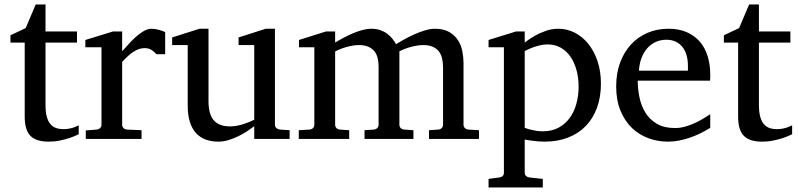

<svg xmlns="http://www.w3.org/2000/svg" viewBox="-20 -623 3579 861"><path d="M333 -21Q314.5 -11.7 292.5 -4.4Q273.9 2 249.5 7.1Q225.1 12.2 198.2 12.2Q141.6 12.2 116.2 -14.2Q90.8 -40.5 90.8 -100.1V-432.1H26.9V-464.8L95.2 -497.1L140.1 -603H184.1V-481.9H325.2V-432.1H184.1V-152.8Q184.1 -123 189.2 -102.3Q194.3 -81.5 204.3 -68.6Q214.4 -55.7 229.2 -49.8Q244.1 -43.9 264.2 -43.9Q278.8 -43.9 291.3 -46.4Q303.7 -48.8 313 -52.2Q323.7 -56.2 333 -61Z M681.6 -379.9Q671.9 -391.1 659.2 -399.2Q646.5 -407.2 627.9 -407.2Q603.5 -407.2 578.6 -390.9Q553.7 -374.5 527.8 -345.2V-64Q527.8 -54.7 533.7 -48.8Q539.6 -43 548.8 -42L614.7 -39.1V0H364.7V-38.1L414.1 -42Q422.9 -43 429 -48.8Q435.1 -54.7 435.1 -64V-411.1H362.8V-443.8L486.8 -481.9H527.8V-393.1Q538.6 -404.8 554 -422.1Q569.3 -439.5 586.9 -455.6Q604.5 -471.7 623.3 -482.9Q642.1 -494.1 659.7 -494.1Q667.5 -494.1 676.3 -492.7Q685.1 -491.2 693.4 -489Q701.7 -486.8 708.7 -484.1Q715.8 -481.4 720.7 -479V-379.9Z M1120.1 0V-57.1Q1107.4 -47.4 1089.1 -35.2Q1070.8 -22.9 1049.6 -12.5Q1028.3 -2 1005.1 5.1Q981.9 12.2 960 12.2Q927.7 12.2 902.1 2.7Q876.5 -6.8 858.6 -26.6Q840.8 -46.4 831.3 -76.9Q821.8 -107.4 821.8 -149.9V-420.9H752V-455.1L875 -494.1H915V-168.9Q915 -142.6 920.2 -121.6Q925.3 -100.6 936.8 -85.9Q948.2 -71.3 966.8 -63.7Q985.4 -56.2 1011.7 -56.2Q1026.9 -56.2 1042.5 -59.1Q1058.1 -62 1072.3 -66.7Q1086.4 -71.3 1098.9 -76.4Q1111.3 -81.5 1120.1 -85.9V-420.9H1049.8V-455.1L1171.9 -494.1H1212.9V-64Q1212.9 -54.7 1219.5 -48.8Q1226.1 -43 1234.9 -42L1278.8 -39.1V0Z M1903.8 0V-39.1L1945.8 -42Q1955.1 -43 1960.9 -48.8Q1966.8 -54.7 1966.8 -64V-318.8Q1966.8 -342.3 1962.4 -361.1Q1958 -379.9 1947.5 -393.1Q1937 -406.2 1919.9 -413.6Q1902.8 -420.9 1877.9 -420.9Q1865.2 -420.9 1851.3 -418.7Q1837.4 -416.5 1823.5 -412.8Q1809.6 -409.2 1796.1 -404.1Q1782.7 -398.9 1771 -393.1V-64Q1771 -54.7 1776.9 -48.8Q1782.7 -43 1792 -42L1834 -39.1V0H1614.7V-39.1L1656.7 -42Q1666 -43 1671.9 -48.8Q1677.7 -54.7 1677.7 -64V-325.2Q1677.7 -346.2 1673.1 -364Q1668.5 -381.8 1658 -394.3Q1647.5 -406.7 1630.6 -413.8Q1613.8 -420.9 1589.8 -420.9Q1575.7 -420.9 1560.3 -418.2Q1544.9 -415.5 1530.8 -411.4Q1516.6 -407.2 1504.2 -402.1Q1491.7 -397 1482.9 -392.1V-64Q1482.9 -54.7 1488.8 -48.8Q1494.6 -43 1503.9 -42L1545.9 -39.1V0H1319.8V-39.1L1368.7 -42Q1377.9 -43 1383.8 -48.8Q1389.6 -54.7 1389.6 -64V-411.1H1320.8V-443.8L1441.9 -481.9H1482.9V-432.1Q1499.5 -442.4 1519.8 -453.1Q1540 -463.9 1561.5 -473.1Q1583 -482.4 1604.7 -488.3Q1626.5 -494.1 1646 -494.1Q1667.5 -494.1 1685.1 -488Q1702.6 -481.9 1716.1 -471.9Q1729.5 -461.9 1739.5 -449.5Q1749.5 -437 1755.9 -424.8Q1771 -434.1 1792.5 -446.3Q1814 -458.5 1837.9 -469Q1861.8 -479.5 1885.7 -486.8Q1909.7 -494.1 1929.7 -494.1Q1969.2 -494.1 1994.1 -479.7Q2019 -465.3 2033.4 -443.1Q2047.9 -420.9 2053.2 -393.6Q2058.6 -366.2 2058.6 -340.8V-64Q2058.6 -54.7 2064.7 -48.8Q2070.8 -43 2079.6 -42L2127.9 -39.1V0Z M2574.7 -233.9Q2574.7 -272.5 2565.7 -306.9Q2556.6 -341.3 2539.1 -367.4Q2521.5 -393.6 2495.4 -408.7Q2469.2 -423.8 2435.1 -423.8Q2416 -423.8 2397.7 -418.9Q2379.4 -414.1 2365.2 -408.7Q2348.6 -402.3 2333 -394V-49.8Q2344.7 -45.4 2357.9 -42Q2369.1 -39.1 2383.8 -36.6Q2398.4 -34.2 2414.1 -34.2Q2455.1 -34.2 2485.4 -50.8Q2515.6 -67.4 2535.4 -95Q2555.2 -122.6 2564.9 -158.7Q2574.7 -194.8 2574.7 -233.9ZM2674.8 -248Q2674.8 -189 2657.5 -140.9Q2640.1 -92.8 2607.7 -58.8Q2575.2 -24.9 2528.1 -6.3Q2481 12.2 2421.9 12.2Q2408.2 12.2 2392.6 11Q2377 9.8 2363.8 7.8Q2348.1 5.9 2333 2.9V151.9Q2333 161.1 2339.4 166.5Q2345.7 171.9 2355 172.9L2414.1 179.2V217.8H2170.9V179.2L2218.8 172.9Q2228 171.9 2233.9 166.5Q2239.7 161.1 2239.7 151.9V-411.1H2170.9V-443.8L2293.9 -481.9H2333V-432.1Q2354.5 -449.2 2378.9 -462.9Q2399.9 -474.6 2427.2 -484.4Q2454.6 -494.1 2483.9 -494.1Q2522.5 -494.1 2557.1 -476.6Q2591.8 -459 2617.9 -426.8Q2644 -394.5 2659.4 -349.1Q2674.8 -303.7 2674.8 -248Z M3165 -49.8Q3144 -36.6 3121.3 -25.4Q3098.6 -14.2 3074.5 -5.9Q3050.3 2.4 3025.4 7.3Q3000.5 12.2 2975.1 12.2Q2929.7 12.2 2887.7 -3.2Q2845.7 -18.6 2813.7 -49.3Q2781.7 -80.1 2762.5 -126.7Q2743.2 -173.3 2743.2 -235.8Q2743.2 -294.4 2760.7 -342Q2778.3 -389.6 2809.6 -423.6Q2840.8 -457.5 2883.8 -475.8Q2926.8 -494.1 2978 -494.1Q3024.4 -494.1 3059.6 -478.8Q3094.7 -463.4 3118.2 -436.3Q3141.6 -409.2 3153.3 -371.3Q3165 -333.5 3165 -289.1V-275.9Q3165 -268.1 3164.1 -261.2H2839.8Q2839.8 -223.1 2847.9 -185.1Q2856 -147 2875 -116.7Q2894 -86.4 2926.3 -67.6Q2958.5 -48.8 3006.8 -48.8Q3028.3 -48.8 3049.3 -54.4Q3070.3 -60.1 3090.6 -68.8Q3110.8 -77.6 3129.4 -88.6Q3147.9 -99.6 3165 -110.8ZM3064.9 -328.1Q3064.9 -353 3059.1 -374.3Q3053.2 -395.5 3041.3 -411.1Q3029.3 -426.8 3011 -435.8Q2992.7 -444.8 2967.8 -444.8Q2942.9 -444.8 2921.4 -435.3Q2899.9 -425.8 2883.5 -407.7Q2867.2 -389.6 2857.2 -364Q2847.2 -338.4 2845.2 -306.2H3064.9Z M3532.2 -21Q3513.7 -11.7 3491.7 -4.4Q3473.1 2 3448.7 7.1Q3424.3 12.2 3397.5 12.2Q3340.8 12.2 3315.4 -14.2Q3290 -40.5 3290 -100.1V-432.1H3226.1V-464.8L3294.4 -497.1L3339.4 -603H3383.3V-481.9H3524.4V-432.1H3383.3V-152.8Q3383.3 -123 3388.4 -102.3Q3393.6 -81.5 3403.6 -68.6Q3413.6 -55.7 3428.5 -49.8Q3443.4 -43.9 3463.4 -43.9Q3478 -43.9 3490.5 -46.4Q3502.9 -48.8 3512.2 -52.2Q3522.9 -56.2 3532.2 -61Z"/></svg>

Font: BabelStone Ogham Pictish
Style: Bold
Weight: 700
Designer: Andrew West
Foundry: BabelStone
Version: Version 1.02 March 14, 2022